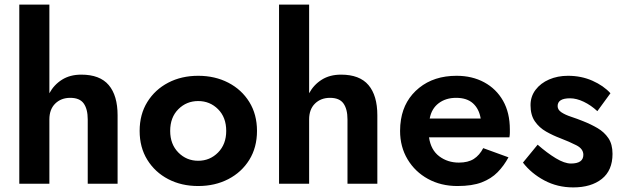

<svg xmlns="http://www.w3.org/2000/svg" viewBox="-20 -800 2712 836"><path d="M362 -280V0H492V-298Q492 -384 453.5 -429.5Q415 -475 334 -475Q285 -475 250 -453Q215 -431 195 -394V-780H64V0H195V-280Q195 -324 220.5 -349Q246 -374 286 -374Q327 -374 344.5 -349.5Q362 -325 362 -280Z M721 -230Q721 -289 756.5 -324.5Q792 -360 843 -360Q894 -360 929.5 -324.5Q965 -289 965 -230Q965 -172 929.5 -136Q894 -100 843 -100Q792 -100 756.5 -136Q721 -172 721 -230ZM588 -230Q588 -158 621.5 -104Q655 -50 712.5 -20Q770 10 843 10Q916 10 974 -20Q1032 -50 1065.5 -104Q1099 -158 1099 -230Q1099 -302 1065.5 -356Q1032 -410 974 -440Q916 -470 843 -470Q770 -470 712.5 -440Q655 -410 621.5 -356Q588 -302 588 -230Z M1493 -280V0H1623V-298Q1623 -384 1584.5 -429.5Q1546 -475 1465 -475Q1416 -475 1381 -453Q1346 -431 1326 -394V-780H1195V0H1326V-280Q1326 -324 1351.5 -349Q1377 -374 1417 -374Q1458 -374 1475.5 -349.5Q1493 -325 1493 -280Z M1848 -202H2198Q2200 -213 2200 -221.5Q2200 -230 2200 -236Q2200 -309 2170.5 -361Q2141 -413 2088.5 -441.5Q2036 -470 1968 -470Q1870 -470 1805 -417.5Q1740 -365 1726 -280Q1724 -268 1723 -255.5Q1722 -243 1722 -230Q1722 -161 1754.5 -106.5Q1787 -52 1843.5 -21Q1900 10 1972 10Q2036 10 2077.5 -6Q2119 -22 2146.5 -50Q2174 -78 2194 -115L2084 -155Q2068 -124 2043 -108Q2018 -92 1978 -92Q1929 -92 1892.5 -119.5Q1856 -147 1848 -202ZM1851 -284Q1859 -327 1890 -350.5Q1921 -374 1966 -374Q2013 -374 2039.5 -350Q2066 -326 2073 -284Z M2321 -170 2257 -92Q2293 -45 2350 -14.5Q2407 16 2476 16Q2554 16 2600.5 -21Q2647 -58 2647 -130Q2647 -172 2629 -198.5Q2611 -225 2582 -242Q2553 -259 2520 -272Q2493 -283 2467 -291.5Q2441 -300 2424.5 -311Q2408 -322 2408 -338Q2408 -372 2462 -372Q2490 -372 2521.5 -357Q2553 -342 2581 -316L2638 -394Q2608 -427 2559.5 -448.5Q2511 -470 2453 -470Q2408 -470 2371 -454Q2334 -438 2312 -409Q2290 -380 2290 -342Q2290 -299 2309 -271.5Q2328 -244 2358 -227Q2388 -210 2420 -198Q2459 -183 2489.5 -167.5Q2520 -152 2520 -126Q2520 -88 2466 -88Q2438 -88 2400 -111Q2362 -134 2321 -170Z"/></svg>

Font: Jost-600-Semi-PL
Style: Regular
Weight: 600
Version: Version 3.300; ttfautohint (v0.97) -l 8 -r 50 -G 200 -x 14 -